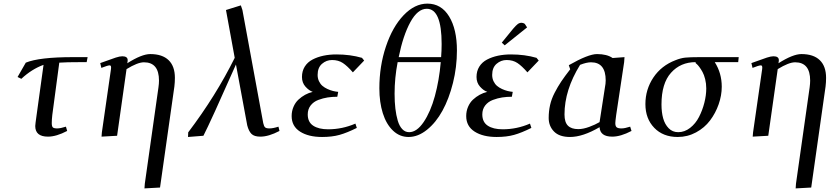

<svg xmlns="http://www.w3.org/2000/svg" viewBox="-20 -758 4652 1072"><path d="M78.1 -328.1 124 -408.2Q198.7 -439 388.2 -439H469.2L463.9 -411.1H434.1Q348.1 -411.1 311 -408.2L272 -116.2Q269 -90.3 269 -70.8Q269 -52.7 274.9 -46.9Q280.8 -41 298.8 -41Q317.9 -41 348.1 -50.8L355 -26.9Q294.4 4.9 248 4.9Q176.8 4.9 176.8 -54.2Q176.8 -62.5 184.1 -113.8L223.1 -396Q157.2 -372.1 99.1 -317.9Z M539.6 -405.8Q603.5 -429.2 626.2 -436.5Q648.9 -443.8 662.6 -443.8Q692.9 -443.8 692.9 -421.9Q692.9 -416 691.9 -411.1L690.4 -404.8Q771.5 -456.1 818.8 -456.1Q886.2 -456.1 921.4 -422.1Q956.5 -388.2 956.5 -323.2Q956.5 -298.8 953.6 -274.9L873.5 289.1L786.6 293.9L788.6 267.1L864.7 -270Q867.7 -291.5 867.7 -308.1Q867.7 -410.2 783.7 -410.2Q748.5 -410.2 686.5 -372.1L633.8 0L546.9 4.9L548.8 -19L599.6 -372.1Q602.5 -393.1 592.8 -393.1Q581.5 -393.1 545.9 -378.9Z M1029.8 6.8 1030.8 -19Q1186 -224.1 1290.5 -435.1L1241.7 -702.1L1324.7 -728L1333.5 -702.1L1449.7 -70.8Q1453.6 -52.7 1460.2 -46.9Q1466.8 -41 1484.4 -41Q1504.4 -41 1534.7 -50.8L1540.5 -26.9Q1480 4.9 1433.6 4.9Q1399.4 4.9 1384 -10.5Q1368.7 -25.9 1360.4 -58.1L1297.4 -397.9Q1154.8 -75.7 1115.7 0Z M1608.4 -109.9Q1608.4 -137.7 1618.7 -161.6Q1628.9 -185.5 1646.2 -201.7Q1663.6 -217.8 1683.6 -228.8Q1703.6 -239.7 1726.1 -245.1Q1705.6 -252 1685.8 -273.9Q1666 -295.9 1666 -328.1Q1666 -361.3 1681.6 -386.2Q1697.3 -411.1 1724.9 -425.5Q1752.4 -439.9 1785.9 -447Q1819.3 -454.1 1858.4 -454.1Q1935.5 -454.1 2001 -435.1L2013.2 -419.9L1950.2 -354Q1919.4 -389.6 1894.3 -406.2Q1869.1 -422.9 1834 -422.9Q1802.2 -422.9 1777.8 -401.6Q1753.4 -380.4 1753.4 -339.8Q1753.4 -320.3 1761 -304.4Q1768.6 -288.6 1780.3 -278.6Q1792 -268.6 1808.1 -261.2Q1824.2 -253.9 1838.6 -250.2Q1853 -246.6 1868.2 -245.1L1863.3 -217.8Q1835 -217.8 1809.3 -213.9Q1783.7 -210 1757.1 -200Q1730.5 -189.9 1714.4 -169.2Q1698.2 -148.4 1698.2 -119.1Q1698.2 -76.2 1728.8 -56.2Q1759.3 -36.1 1812 -36.1Q1891.1 -36.1 1964.4 -67.9L1972.2 -43.9Q1917.5 -16.6 1875.7 -4.9Q1834 6.8 1778.3 6.8Q1702.1 6.8 1655.3 -23.2Q1608.4 -53.2 1608.4 -109.9Z M2098.1 -265.1Q2098.1 -389.2 2134.8 -498.5Q2171.4 -607.9 2233.4 -672.9Q2295.4 -737.8 2366.2 -737.8Q2443.8 -737.8 2487.5 -666.3Q2531.2 -594.7 2531.2 -476.1Q2531.2 -383.3 2509 -294.7Q2486.8 -206.1 2450.4 -139.9Q2414.1 -73.7 2364 -33.4Q2314 6.8 2261.2 6.8Q2211.4 6.8 2174.1 -28.8Q2136.7 -64.5 2117.4 -125.7Q2098.1 -187 2098.1 -265.1ZM2183.1 -234.9Q2183.1 -189 2187.5 -151.6Q2191.9 -114.3 2200.9 -84Q2210 -53.7 2226.1 -36.9Q2242.2 -20 2264.2 -20Q2307.1 -20 2345.5 -76.7Q2383.8 -133.3 2408 -221.4Q2432.1 -309.6 2440.9 -411.1H2200.2Q2183.1 -322.8 2183.1 -234.9ZM2206.1 -439H2442.9Q2445.8 -475.1 2445.8 -512.2Q2445.8 -709 2362.8 -709Q2312 -709 2271.2 -634.5Q2230.5 -560.1 2206.1 -439Z M2583 -109.9Q2583 -137.7 2593.3 -161.6Q2603.5 -185.5 2620.8 -201.7Q2638.2 -217.8 2658.2 -228.8Q2678.2 -239.7 2700.7 -245.1Q2680.2 -252 2660.4 -273.9Q2640.6 -295.9 2640.6 -328.1Q2640.6 -361.3 2656.2 -386.2Q2671.9 -411.1 2699.5 -425.5Q2727.1 -439.9 2760.5 -447Q2793.9 -454.1 2833 -454.1Q2910.2 -454.1 2975.6 -435.1L2987.8 -419.9L2924.8 -354Q2894 -389.6 2868.9 -406.2Q2843.8 -422.9 2808.6 -422.9Q2776.9 -422.9 2752.4 -401.6Q2728 -380.4 2728 -339.8Q2728 -320.3 2735.6 -304.4Q2743.2 -288.6 2754.9 -278.6Q2766.6 -268.6 2782.7 -261.2Q2798.8 -253.9 2813.2 -250.2Q2827.6 -246.6 2842.8 -245.1L2837.9 -217.8Q2809.6 -217.8 2783.9 -213.9Q2758.3 -210 2731.7 -200Q2705.1 -189.9 2689 -169.2Q2672.9 -148.4 2672.9 -119.1Q2672.9 -76.2 2703.4 -56.2Q2733.9 -36.1 2786.6 -36.1Q2865.7 -36.1 2939 -67.9L2946.8 -43.9Q2892.1 -16.6 2850.3 -4.9Q2808.6 6.8 2752.9 6.8Q2676.8 6.8 2629.9 -23.2Q2583 -53.2 2583 -109.9ZM2781.7 -520 2844.7 -597.2Q2860.8 -616.2 2870.6 -623.5Q2880.4 -630.9 2892.6 -630.9Q2897 -630.9 2901.4 -629.2Q2905.8 -627.4 2908.2 -626L2910.6 -624L2922.9 -605L2797.9 -504.9Z M3043.5 -99.1Q3043.5 -137.2 3051.3 -171.6Q3059.1 -206.1 3076.7 -240Q3094.2 -273.9 3113.5 -302.7Q3132.8 -331.5 3163.6 -371.1L3155.8 -394Q3264.6 -456.1 3313.5 -456.1Q3368.7 -456.1 3400.4 -434.1L3466.8 -439L3464.8 -411.1L3420.4 -116.2Q3415.5 -79.6 3415.5 -70.8Q3415.5 -53.2 3423.3 -47.1Q3431.2 -41 3449.7 -41Q3468.3 -41 3498.5 -50.8L3505.9 -26.9Q3445.3 4.9 3398.4 4.9Q3330.6 4.9 3327.6 -47.9Q3233.9 6.8 3162.6 6.8Q3103 6.8 3073.2 -23.7Q3043.5 -54.2 3043.5 -99.1ZM3131.8 -119.1Q3131.8 -75.2 3151.1 -56.2Q3170.4 -37.1 3208.5 -37.1Q3236.3 -37.1 3270 -49.6Q3303.7 -62 3327.6 -76.2L3357.4 -269Q3361.8 -291 3361.8 -309.1Q3361.8 -410.2 3279.8 -410.2Q3254.9 -410.2 3218.8 -396Q3131.8 -255.4 3131.8 -119.1Z M3583.5 -176.8Q3583.5 -258.3 3627.9 -325Q3672.4 -391.6 3751.5 -421.9Q3780.3 -433.6 3806.2 -436.3Q3832 -439 3885.7 -439H4104.5L4101.6 -411.1H3970.7Q4009.8 -349.6 4009.8 -273.9Q4009.8 -225.1 3992.4 -175.5Q3975.1 -126 3944.3 -85.2Q3913.6 -44.4 3866.2 -18.8Q3818.8 6.8 3763.7 6.8Q3682.1 6.8 3632.8 -44.4Q3583.5 -95.7 3583.5 -176.8ZM3673.3 -174.8Q3673.3 -131.3 3682.6 -97.7Q3691.9 -64 3713.4 -42Q3734.9 -20 3766.6 -20Q3802.2 -20 3833 -43.9Q3863.8 -67.9 3882.8 -105Q3901.9 -142.1 3912.6 -184.1Q3923.3 -226.1 3923.3 -264.2Q3923.3 -291.5 3917.2 -315.9Q3911.1 -340.3 3902.3 -356.2Q3893.6 -372.1 3884.8 -383.8Q3876 -395.5 3870.1 -400.4L3863.8 -405.8V-411.1Q3779.8 -411.1 3726.6 -351.8Q3673.3 -292.5 3673.3 -174.8Z M4175.3 -405.8Q4239.3 -429.2 4262 -436.5Q4284.7 -443.8 4298.3 -443.8Q4328.6 -443.8 4328.6 -421.9Q4328.6 -416 4327.6 -411.1L4326.2 -404.8Q4407.2 -456.1 4454.6 -456.1Q4522 -456.1 4557.1 -422.1Q4592.3 -388.2 4592.3 -323.2Q4592.3 -298.8 4589.4 -274.9L4509.3 289.1L4422.4 293.9L4424.3 267.1L4500.5 -270Q4503.4 -291.5 4503.4 -308.1Q4503.4 -410.2 4419.4 -410.2Q4384.3 -410.2 4322.3 -372.1L4269.5 0L4182.6 4.9L4184.6 -19L4235.4 -372.1Q4238.3 -393.1 4228.5 -393.1Q4217.3 -393.1 4181.6 -378.9Z"/></svg>

Font: Dehuti Alt
Style: Bold-Italic
Weight: 700
Version: Version 1.2